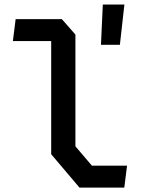

<svg xmlns="http://www.w3.org/2000/svg" viewBox="-20 -852 660 872"><path d="M341 0H544.5L557 -99.5H397.5L322.5 -187.5V-695L261 -765H51L38.5 -665.5H212.5V-151.5ZM438.5 -648.5H524.5L545 -831.5H447Z"/></svg>

Font: Monaspace Krypton Medium
Style: Regular
Weight: 500
Designer: Riley Cran & the Lettermatic Team
Foundry: Lettermatic
Version: Version 1.101 (Monaspace Krypton)